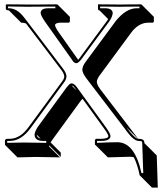

<svg xmlns="http://www.w3.org/2000/svg" viewBox="-20 -666 747 884"><path d="M577.6 55.7Q577.6 55.7 476.6 58.6L419.9 2L417 0V-20Q418.5 -25.9 422.9 -26.9H446.8Q478 -27.8 479 -39.1Q478 -48.3 460 -73.2L359.9 -211.4Q356 -207 351.6 -201.7L219.7 -20.5Q215.8 -14.6 212.9 -10.3L259.8 36.6V56.6L206.5 3.4Q206.1 5.9 205.6 7.8L256.3 58.6Q255.9 58.6 144.5 56.6Q144.5 56.6 60.5 58.6L3.9 2L2.9 0V-20Q4.4 -26.4 14.2 -26.9H25.9Q73.2 -27.8 111.8 -81.1L266.1 -291Q275.9 -304.2 275.9 -314Q274.9 -327.6 262.2 -344.2L99.6 -558.1Q89.8 -561.5 77.6 -561.5L21 -618.2H19Q11.7 -618.7 8.8 -621.1Q7.3 -623.5 6.8 -625V-645L12.2 -646Q27.8 -646 80.1 -645.5Q108.4 -645 112.8 -645Q114.3 -645 135.7 -645Q218.8 -646 240.2 -646Q241.2 -646 245.1 -645L301.8 -588.4V-568.4Q300.8 -562 296.4 -561.5H256.3Q234.4 -560.5 233.4 -550.3Q234.4 -539.6 251.5 -515.6L339.8 -390.6Q342.8 -394 345.2 -397L474.1 -571.8Q476.6 -575.2 478 -578.1L438 -618.2Q434.6 -618.7 432.6 -619.6Q431.2 -622.6 431.2 -625V-645L433.1 -646Q445.3 -646 496.1 -645.5Q527.3 -645 532.2 -645Q534.2 -645 556.6 -645.5Q617.7 -646.5 628.9 -646L631.8 -645L688.5 -588.4V-568.4Q688.5 -562.5 682.1 -561.5Q680.7 -561.5 679.7 -561.5H662.6Q623 -561.5 590.8 -524.4Q584.5 -516.6 578.6 -508.3L438.5 -318.4Q425.8 -300.8 425.8 -288.6Q426.8 -275.4 441.4 -255.4L615.7 -27.3Q617.2 -27.3 618.2 -26.9Q634.3 -26.4 640.6 -21Q645 -15.6 645 -6.8L701.7 49.8L706.5 197.8H679.7L623 141.1Q613.3 92.3 596.2 58.1Q586.9 55.7 577.6 55.7ZM614.7 -27.3 562 -80.1Q582 -53.2 593.8 -41.5Q606 -29.3 614.7 -27.3ZM330.6 -385.3 319.8 -396Q323.7 -391.1 326.2 -388.7Q329.1 -386.2 330.6 -385.3ZM167 -27.8 148.9 -45.9Q149.9 -39.1 153.8 -34.7Q159.2 -29.8 167 -27.8ZM332 -250 324.2 -261.2Q320.8 -265.6 318.8 -267.6Q314 -272 310.1 -272ZM521 -11.2Q600.6 -10.3 631.3 130.9H639.6L634.8 -6.8Q634.8 -14.6 629.9 -16.1Q625 -17.1 618.2 -17.1Q596.7 -17.1 564 -60.5Q560.1 -65.9 554.2 -74.2L377 -306.2Q359.4 -330.1 358.9 -345.2Q359.9 -361.8 374 -380.9L514.2 -570.8Q559.6 -626 606 -627.9H622.1V-635.7Q607.4 -635.7 559.6 -635.3Q534.7 -634.8 532.2 -634.8Q527.3 -634.8 495.6 -635.3Q455.6 -635.7 440.9 -635.7V-627.9H467.8Q497.6 -626.5 499 -606Q498 -588.9 481.9 -565.9L353 -391.1Q339.8 -375.5 332 -375Q329.6 -375 327.9 -375.5Q326.2 -376 324.2 -377.2Q322.3 -378.4 321 -378.9Q319.8 -379.4 318.1 -381.6Q316.4 -383.8 315.9 -384.3Q315.4 -384.8 314.5 -386.2L312 -390.1L187 -566.4Q167.5 -594.7 167 -606.9Q168.5 -627.4 200.2 -627.9H234.9V-635.7Q212.4 -635.7 136.7 -635.3Q114.7 -635.3 112.8 -634.8Q107.9 -634.8 80.1 -635.3Q34.7 -635.7 17.1 -636.2V-627.9Q18.6 -627.9 19 -627.9H21Q57.1 -627.9 87.9 -589.4Q92.8 -583 99.1 -575.2L270 -350.1Q285.6 -330.1 286.1 -314Q285.2 -299.8 273.9 -285.2L120.1 -75.2Q77.6 -17.6 25.9 -17.1H14.2H13.7H13.2V-8.3Q81.1 -10.3 87.9 -9.8Q102.1 -9.8 192.9 -8.3V-17.1H178.2Q144.5 -17.1 139.6 -40.5Q139.2 -43.9 139.2 -45.9Q140.1 -60.5 154.8 -83L287.1 -264.2Q299.8 -280.3 306.2 -281.7Q308.6 -282.2 310.1 -282.2Q321.3 -281.2 332 -267.1L468.3 -79.1Q488.8 -50.3 488.8 -39.1Q487.3 -17.6 446.8 -17.1H426.8V-8.3Q490.7 -11.2 521 -11.2Z"/></svg>

Font: Linux Biolinum Shadow O
Style: Bold
Weight: 700
Designer: Philipp H. Poll
Foundry: Philipp H. Poll
Version: Version 0.9.2